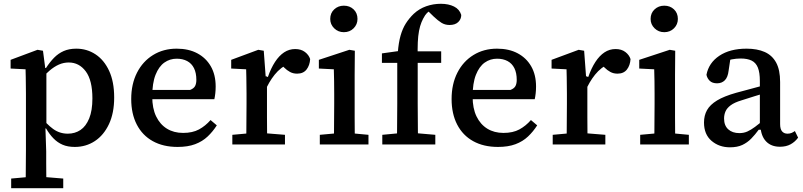

<svg xmlns="http://www.w3.org/2000/svg" viewBox="-20 -763 4241 1014"><path d="M39 231V180L150 170H193L314 180V231ZM115 231Q116 196 116 162.5Q116 129 116.5 95.5Q117 62 117 29V-268Q117 -294 116.5 -315Q116 -336 116 -356Q116 -376 115 -397L36 -401V-447L178 -500L207 -495L219 -403L225 -400V-87L220 -84L224 36Q224 67 224 99.5Q224 132 224.5 164.5Q225 197 225 231ZM375 13Q338 13 311 1.5Q284 -10 262.5 -32Q241 -54 223 -85H184L189 -155Q226 -107 260.5 -82Q295 -57 338 -57Q376 -57 405 -76.5Q434 -96 451 -137.5Q468 -179 468 -243Q468 -339 433 -386Q398 -433 343 -433Q316 -433 291 -422Q266 -411 241 -389.5Q216 -368 187 -336L183 -404H223Q243 -435 265.5 -458Q288 -481 316.5 -493.5Q345 -506 383 -506Q439 -506 484.5 -476Q530 -446 556.5 -388.5Q583 -331 583 -248Q583 -166 555.5 -107.5Q528 -49 481 -18Q434 13 375 13Z M918 13Q842 13 787 -17.5Q732 -48 702.5 -105Q673 -162 673 -240Q673 -319 703.5 -379Q734 -439 788.5 -472.5Q843 -506 913 -506Q976 -506 1022 -481.5Q1068 -457 1093.5 -412.5Q1119 -368 1119 -306Q1119 -287 1117 -269.5Q1115 -252 1112 -239H738V-288H984Q1004 -296 1010.5 -309Q1017 -322 1017 -341Q1017 -378 1004.5 -403Q992 -428 968.5 -440.5Q945 -453 913 -453Q877 -453 848 -432.5Q819 -412 801.5 -368Q784 -324 784 -253Q784 -191 804.5 -148.5Q825 -106 861.5 -83.5Q898 -61 947 -61Q997 -61 1031 -79.5Q1065 -98 1092 -129L1125 -101Q1104 -68 1076.5 -42Q1049 -16 1010.5 -1.5Q972 13 918 13Z M1207 0V-51L1317 -61H1361L1485 -51V0ZM1280 0Q1281 -30 1281 -67Q1281 -104 1281.5 -143Q1282 -182 1282 -215V-268Q1282 -294 1281.5 -315Q1281 -336 1281 -356Q1281 -376 1280 -397L1201 -401V-447L1344 -500L1373 -495L1383 -360L1390 -359V-215Q1390 -182 1390 -143Q1390 -104 1390.5 -67Q1391 -30 1391 0ZM1379 -280 1370 -357H1395Q1411 -403 1432.5 -436Q1454 -469 1480.5 -486.5Q1507 -504 1539 -504Q1570 -504 1590.5 -488.5Q1611 -473 1618 -451Q1616 -418 1599 -396Q1582 -374 1549 -374Q1528 -374 1511.5 -383Q1495 -392 1481 -406L1458 -429L1510 -430Q1462 -408 1430.5 -368.5Q1399 -329 1379 -280Z M1669 0V-51L1779 -61H1819L1926 -51V0ZM1743 0Q1744 -30 1744 -67Q1744 -104 1744.5 -143Q1745 -182 1745 -215V-267Q1745 -304 1744.5 -334.5Q1744 -365 1743 -397L1664 -401V-447L1825 -500L1854 -495L1853 -369V-215Q1853 -182 1853 -143Q1853 -104 1853.5 -67Q1854 -30 1854 0ZM1796 -593Q1766 -593 1745 -613.5Q1724 -634 1724 -663Q1724 -694 1745 -713.5Q1766 -733 1796 -733Q1827 -733 1847.5 -713.5Q1868 -694 1868 -663Q1868 -634 1847.5 -613.5Q1827 -593 1796 -593Z M1999 0V-51L2104 -61H2163L2279 -51V0ZM2076 0Q2077 -36 2077 -72Q2077 -108 2077.5 -144Q2078 -180 2078 -215V-431H1997V-481L2111 -497L2079 -468L2081 -486Q2085 -538 2095.5 -575Q2106 -612 2123.5 -639.5Q2141 -667 2165 -690Q2194 -717 2231 -730Q2268 -743 2308 -743Q2349 -743 2378 -728.5Q2407 -714 2416 -684Q2416 -662 2400 -646.5Q2384 -631 2354 -631Q2330 -631 2311 -643Q2292 -655 2271 -675L2234 -711L2250 -708H2253L2266 -712Q2253 -708 2244 -702Q2235 -696 2225 -682Q2214 -665 2206 -645.5Q2198 -626 2193 -600Q2188 -574 2186.5 -539.5Q2185 -505 2186 -459V-215Q2186 -180 2186.5 -144Q2187 -108 2187 -72Q2187 -36 2188 0ZM2137 -431V-492H2310V-431Z M2610 13Q2534 13 2479 -17.5Q2424 -48 2394.5 -105Q2365 -162 2365 -240Q2365 -319 2395.5 -379Q2426 -439 2480.5 -472.5Q2535 -506 2605 -506Q2668 -506 2714 -481.5Q2760 -457 2785.5 -412.5Q2811 -368 2811 -306Q2811 -287 2809 -269.5Q2807 -252 2804 -239H2430V-288H2676Q2696 -296 2702.5 -309Q2709 -322 2709 -341Q2709 -378 2696.5 -403Q2684 -428 2660.5 -440.5Q2637 -453 2605 -453Q2569 -453 2540 -432.5Q2511 -412 2493.5 -368Q2476 -324 2476 -253Q2476 -191 2496.5 -148.5Q2517 -106 2553.5 -83.5Q2590 -61 2639 -61Q2689 -61 2723 -79.5Q2757 -98 2784 -129L2817 -101Q2796 -68 2768.5 -42Q2741 -16 2702.5 -1.5Q2664 13 2610 13Z M2899 0V-51L3009 -61H3053L3177 -51V0ZM2972 0Q2973 -30 2973 -67Q2973 -104 2973.5 -143Q2974 -182 2974 -215V-268Q2974 -294 2973.5 -315Q2973 -336 2973 -356Q2973 -376 2972 -397L2893 -401V-447L3036 -500L3065 -495L3075 -360L3082 -359V-215Q3082 -182 3082 -143Q3082 -104 3082.5 -67Q3083 -30 3083 0ZM3071 -280 3062 -357H3087Q3103 -403 3124.5 -436Q3146 -469 3172.5 -486.5Q3199 -504 3231 -504Q3262 -504 3282.5 -488.5Q3303 -473 3310 -451Q3308 -418 3291 -396Q3274 -374 3241 -374Q3220 -374 3203.5 -383Q3187 -392 3173 -406L3150 -429L3202 -430Q3154 -408 3122.5 -368.5Q3091 -329 3071 -280Z M3361 0V-51L3471 -61H3511L3618 -51V0ZM3435 0Q3436 -30 3436 -67Q3436 -104 3436.5 -143Q3437 -182 3437 -215V-267Q3437 -304 3436.5 -334.5Q3436 -365 3435 -397L3356 -401V-447L3517 -500L3546 -495L3545 -369V-215Q3545 -182 3545 -143Q3545 -104 3545.5 -67Q3546 -30 3546 0ZM3488 -593Q3458 -593 3437 -613.5Q3416 -634 3416 -663Q3416 -694 3437 -713.5Q3458 -733 3488 -733Q3519 -733 3539.5 -713.5Q3560 -694 3560 -663Q3560 -634 3539.5 -613.5Q3519 -593 3488 -593Z M3835 15Q3778 15 3738 -19Q3698 -53 3698 -116Q3698 -153 3714 -181.5Q3730 -210 3767 -232.5Q3804 -255 3868 -273Q3896 -281 3924 -288Q3952 -295 3979.5 -303Q4007 -311 4035 -318V-276Q4000 -266 3965.5 -255Q3931 -244 3896 -233Q3859 -222 3839 -207Q3819 -192 3811.5 -174.5Q3804 -157 3804 -137Q3804 -100 3826 -80Q3848 -60 3885 -60Q3908 -60 3927 -68.5Q3946 -77 3967.5 -93Q3989 -109 4018 -134L4024 -78H3987Q3968 -52 3947.5 -31Q3927 -10 3900.5 2.5Q3874 15 3835 15ZM4099 12Q4053 12 4026 -16Q3999 -44 3996 -97L3993 -99V-335Q3993 -380 3982.5 -406Q3972 -432 3949.5 -443Q3927 -454 3892 -454Q3868 -454 3845 -449.5Q3822 -445 3798 -435L3841 -477L3828 -390Q3824 -355 3808 -339Q3792 -323 3767 -323Q3742 -323 3728.5 -336Q3715 -349 3711 -368Q3723 -431 3779 -468.5Q3835 -506 3923 -506Q3979 -506 4018.5 -488.5Q4058 -471 4079 -432.5Q4100 -394 4100 -330V-108Q4100 -81 4110.5 -69Q4121 -57 4139 -57Q4151 -57 4160.5 -61Q4170 -65 4178 -71L4195 -36Q4179 -14 4155.5 -1Q4132 12 4099 12Z"/></svg>

Font: Source Serif 4 Medium
Style: Regular
Weight: 500
Designer: Frank Grießhammer
Foundry: Adobe Systems Incorporated
Version: Version 4.004;hotconv 1.0.116;makeotfexe 2.5.65601